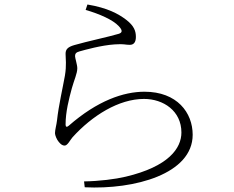

<svg xmlns="http://www.w3.org/2000/svg" viewBox="-20 -793 1040 852"><path d="M360 -749C422 -731 481 -705 507 -677C525 -658 523 -648 507 -643C464 -630 365 -609 310 -593C279 -584 271 -573 271 -554C271 -534 276 -504 268 -457C259 -406 240 -324 233 -259C231 -240 224 -217 224 -202C224 -193 232 -173 241 -163C251 -151 258 -147 267 -147C280 -147 292 -173 302 -184C389 -280 507 -354 619 -354C705 -354 785 -301 785 -205C785 -135 728 -54 538 -9C492 2 421 11 353 12L356 38C577 49 835 -21 835 -195C835 -293 766 -386 621 -386C529 -386 413 -347 285 -235C277 -228 271 -229 271 -240C271 -297 286 -354 299 -402C309 -438 323 -467 323 -490C323 -506 313 -535 313 -544C313 -555 318 -561 333 -565C358 -572 429 -592 489 -596C533 -599 534 -594 556 -594C573 -594 583 -605 583 -629C583 -654 576 -678 539 -706C506 -731 458 -758 368 -773Z"/></svg>

Font: Noto Serif TC ExtraLight
Style: Regular
Weight: 200
Designer: Ryoko NISHIZUKA 西塚涼子 (kana & ideographs); Frank Grießhammer (Latin, Greek & Cyrillic); Wenlong ZHANG 张文龙 (bopomofo); San
Foundry: Adobe
Version: Version 2.001;hotconv 1.1.0;makeotfexe 2.6.0